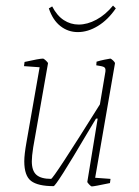

<svg xmlns="http://www.w3.org/2000/svg" viewBox="-20 -659 499 688"><path d="M321 -22 376 -18 374 -3Q317 9 309 9Q306 9 299 1.5Q292 -6 293 -8L330 -234H324L294 -184Q181 8 172 8Q116 8 91.5 -10.5Q67 -29 67 -81Q67 -105 75 -150L122 -418L66 -422L68 -437Q121 -449 134 -449Q137 -449 144.5 -442Q152 -435 152 -432L99 -131Q94 -99 94 -81Q94 -47 110.5 -32.5Q127 -18 163 -18Q171 -18 338 -285L357 -398Q358 -402 358 -408Q358 -416 352 -419Q346 -422 325 -425L326 -438Q339 -442 353.5 -445Q368 -448 375 -449Q378 -449 385 -442.5Q392 -436 392 -432ZM155 -629 167 -636Q184 -603 208.5 -587Q233 -571 262 -571Q293 -571 325.5 -588.5Q358 -606 385 -639L395 -629Q367 -588 331 -566Q295 -544 259 -544Q224 -544 196.5 -565.5Q169 -587 155 -629Z"/></svg>

Font: Grenze Thin
Style: Italic
Weight: 250
Italic angle: -10°
Designer: Renata Polastri
Foundry: Omnibus-Type
Version: Version 1.002; ttfautohint (v1.8)